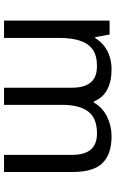

<svg xmlns="http://www.w3.org/2000/svg" viewBox="174 -760 586 975"><g transform="rotate(90 467.5 -273.0)"><path d="M673 -546Q764 -546 809 -499.5Q854 -453 854 -349V0H767V-345Q767 -408 740.5 -440Q714 -472 658 -472Q580 -472 546.5 -427Q513 -382 513 -296V0H426V-345Q426 -387 414 -415.5Q402 -444 378 -458Q354 -472 316 -472Q262 -472 231 -449.5Q200 -427 186.5 -384Q173 -341 173 -278V0H85V-536H156L169 -463H174Q191 -491 215.5 -509.5Q240 -528 270 -537Q300 -546 332 -546Q394 -546 435.5 -524Q477 -502 496 -456H501Q528 -502 574.5 -524Q621 -546 673 -546Z"/></g></svg>

Font: Noto Sans Tamil
Style: Regular
Weight: 400
Designer: Jelle Bosma - Monotype Design Team
Foundry: Monotype Imaging Inc.
Version: Version 2.003